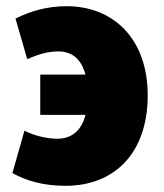

<svg xmlns="http://www.w3.org/2000/svg" viewBox="-20 -576 530 620"><path d="M256 -205H110V-335H256C243 -384 214 -410 168 -410C132 -410 100 -399 68 -385L30 -516C80 -541 134 -556 195 -556C345 -556 457 -452 457 -268C457 -80 348 24 192 24C120 24 66 8 20 -17L59 -154C88 -139 129 -128 165 -128C211 -128 243 -154 256 -205Z"/></svg>

Font: Repo Black
Style: Regular
Weight: 900
Designer: Stefan Peev
Foundry: Context Ltd
Version: Version 1.502